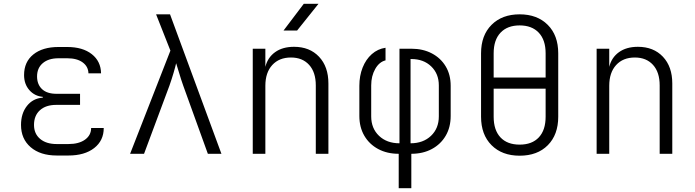

<svg xmlns="http://www.w3.org/2000/svg" viewBox="-20 -805 3640 1005"><path d="M338 9H277Q191 9 140.5 -34.5Q90 -78 90 -151Q90 -211 121 -250.5Q152 -290 204 -294V-298Q161 -302 133.5 -333.5Q106 -365 106 -412Q106 -481 154.5 -520Q203 -559 286 -559H332Q413 -559 460.5 -521.5Q508 -484 509 -421H443Q442 -457 412.5 -478.5Q383 -500 332 -500H286Q234 -500 204 -474.5Q174 -449 174 -405Q174 -363 200 -338.5Q226 -314 276 -314H399V-256H274Q220 -256 189 -228Q158 -200 158 -151Q158 -105 190 -78Q222 -51 277 -51H338Q393 -51 425 -74Q457 -97 457 -135H523Q523 -69 473 -30Q423 9 338 9Z M661 0 872 -540 797 -730H870L1139 0H1068L939 -357Q927 -391 917.5 -423.5Q908 -456 902 -474Q898 -456 888.5 -423.5Q879 -391 867 -357L734 0Z M1303 0V-550H1369V-455Q1381 -504 1420 -532Q1459 -560 1519 -560Q1601 -560 1650 -508Q1699 -456 1699 -368V0H1633V-358Q1633 -427 1598 -465.5Q1563 -504 1503 -504Q1441 -504 1405 -464.5Q1369 -425 1369 -356V0ZM1464 -645 1570 -785H1647L1535 -645Z M2067 180V0Q2006 0 1959.5 -25Q1913 -50 1887 -94.5Q1861 -139 1861 -198V-356Q1861 -408 1878 -451Q1895 -494 1926 -521.5Q1957 -549 1998 -555V-489Q1965 -481 1944 -444Q1923 -407 1923 -358V-196Q1923 -133 1964 -94Q2005 -55 2071 -55V-550H2133Q2194 -550 2240.5 -525.5Q2287 -501 2313 -457.5Q2339 -414 2339 -356V-198Q2339 -139 2313 -94.5Q2287 -50 2240.5 -25Q2194 0 2133 0V180ZM2129 -55Q2195 -55 2236 -94Q2277 -133 2277 -196V-358Q2277 -419 2237 -457.5Q2197 -496 2133 -496H2129Z M2700 10Q2608 10 2553 -45Q2498 -100 2498 -194V-526Q2498 -620 2553 -675Q2608 -730 2700 -730Q2792 -730 2847 -675Q2902 -620 2902 -526V-194Q2902 -100 2847.5 -45Q2793 10 2700 10ZM2564 -399H2836V-526Q2836 -596 2800 -634Q2764 -672 2700 -672Q2636 -672 2600 -634Q2564 -596 2564 -526ZM2700 -48Q2765 -48 2800.5 -86Q2836 -124 2836 -194V-341H2564V-194Q2564 -124 2599.5 -86Q2635 -48 2700 -48Z M3103 0V-550H3169V-455Q3181 -504 3220 -532Q3259 -560 3319 -560Q3401 -560 3450 -508Q3499 -456 3499 -368V0H3433V-358Q3433 -427 3398 -465.5Q3363 -504 3303 -504Q3241 -504 3205 -464.5Q3169 -425 3169 -356V0Z"/></svg>

Font: JetBrains Mono NL ExtraLight
Style: Regular
Weight: 200
Designer: Philipp Nurullin, Konstantin Bulenkov
Foundry: JetBrains
Version: Version 2.304; ttfautohint (v1.8.4.7-5d5b)